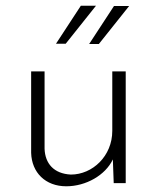

<svg xmlns="http://www.w3.org/2000/svg" viewBox="-20 -641 549 672"><path d="M316 -621H263L176 -488H210ZM326 -487 432 -620H379L292 -487ZM373 -183C373 -95 304 -30 228 -30C168 -33 138 -69 136 -120V-391H89V-106C91 -37 139 11 212 11C281 11 349 -28 375 -83L378 0H420V-391H373Z"/></svg>

Font: Sulaf Light
Style: Regular
Weight: 300
Designer: Bandar Raffah (Arabic) and Santiago Orozco (Latin)
Foundry: Caramella and Typemade
Version: Version 1.005;PS 001.005;hotconv 1.0.88;makeotf.lib2.5.64775